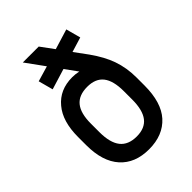

<svg xmlns="http://www.w3.org/2000/svg" viewBox="-210 -798 916 916"><g transform="rotate(-45 248.0 -340.5)"><path d="M426.8 -388.2Q446.8 -330.6 446.8 -267.1V-211.9Q446.8 -97.7 395 -40Q341.8 19 247.1 19Q153.3 19 101.1 -39.1Q48.8 -97.2 48.8 -207V-262.2Q48.8 -367.7 97.2 -424.8Q146 -483.9 231 -483.9Q252 -483.9 273.9 -479L229 -541L124 -508.8L104 -583L182.1 -606L113.8 -700.2H221.2L270 -633.8L372.1 -665L392.1 -590.8L316.9 -567.9L365.2 -502Q408.2 -441.4 426.8 -388.2ZM357.9 -206.1V-262.2Q357.9 -333 331.3 -366.9Q304.7 -400.9 249 -400.9Q191.9 -400.9 164.6 -367.4Q137.2 -334 137.2 -264.2V-207Q137.2 -135.3 164.6 -100.6Q191.9 -65.9 249 -65.9Q304.2 -65.9 331.1 -100.3Q357.9 -134.8 357.9 -206.1Z"/></g></svg>

Font: D-DIN-PRO Medium
Style: Regular
Weight: 500
Designer: datto
Foundry: CyberFei
Version: Version 1.000;hotconv 1.0.109;makeotfexe 2.5.65596